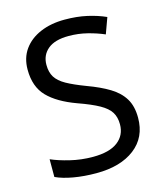

<svg xmlns="http://www.w3.org/2000/svg" viewBox="-110 -807 769 900"><g transform="rotate(-15 274.5 -357.0)"><path d="M502 -191Q502 -96 433 -43Q364 10 247 10Q187 10 136 1Q85 -8 51 -24V-110Q87 -94 140.5 -81Q194 -68 251 -68Q331 -68 371.5 -99Q412 -130 412 -183Q412 -218 397 -242Q382 -266 345.5 -286.5Q309 -307 244 -330Q153 -363 106.5 -411Q60 -459 60 -542Q60 -599 89 -639.5Q118 -680 169.5 -702Q221 -724 288 -724Q347 -724 396 -713Q445 -702 485 -684L457 -607Q420 -623 376.5 -634Q333 -645 286 -645Q219 -645 185 -616.5Q151 -588 151 -541Q151 -505 166 -481Q181 -457 215 -438Q249 -419 307 -397Q370 -374 413.5 -347.5Q457 -321 479.5 -284Q502 -247 502 -191Z"/></g></svg>

Font: Noto Sans Buhid
Style: Regular
Weight: 400
Designer: Monotype Design Team
Foundry: Monotype Imaging Inc.
Version: Version 2.001